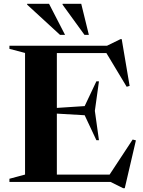

<svg xmlns="http://www.w3.org/2000/svg" viewBox="-20 -955 751 1008"><path d="M29.5 0V-16.5L111.5 -38.5V-677L29.5 -698.5V-715H542L612.5 -749.5H619L660.5 -504L645 -499.5L538.5 -676.5H278.5V-388.5L424.5 -398L486 -528H499.5L478 -373L499.5 -219H486L424.5 -350L278.5 -358.5V-38.5H555.5L676.5 -222.5L693.5 -218L635 33H626.5L560 0ZM321.5 -772H295L122.5 -930.5V-935H237.5ZM446.5 -772H423.5L308.5 -930.5V-935H406.5Z"/></svg>

Font: Newsreader Display SemiBold
Style: Regular
Weight: 600
Designer: Hugues Gentile
Foundry: Production Type
Version: Version 1.001